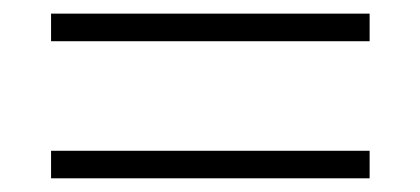

<svg xmlns="http://www.w3.org/2000/svg" viewBox="-20 -492 611 279"><path d="M54.2 -232.9V-272.9H517.1V-232.9ZM54.2 -432.1V-472.2H517.1V-432.1Z"/></svg>

Font: Open Sans Light
Style: Regular
Weight: 300
Foundry: Ascender Corporation
Version: Version 1.10